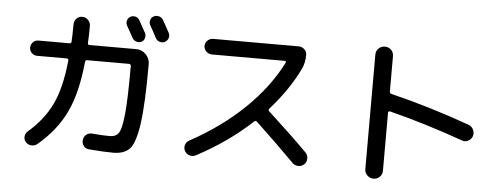

<svg xmlns="http://www.w3.org/2000/svg" viewBox="-55 -987 3109 1187"><g transform="rotate(5 1500.0 -393.0)"><path d="M711.9 -816.4Q727.5 -824.2 744.1 -819.3Q760.7 -814.5 768.6 -798.8Q803.7 -735.4 809.6 -724.6Q817.4 -710 812.5 -692.4Q807.6 -674.8 792 -668Q776.4 -661.1 759.8 -667Q743.2 -672.9 735.4 -688.5Q701.2 -750 695.3 -760.7Q687.5 -775.4 692.4 -792Q697.3 -808.6 711.9 -816.4ZM855.5 -831.1Q871.1 -838.9 888.2 -834Q905.3 -829.1 914.1 -813.5Q951.2 -746.1 956.1 -737.3Q963.9 -721.7 958.5 -705.1Q953.1 -688.5 936.5 -679.7Q920.9 -672.9 903.8 -678.2Q886.7 -683.6 878.9 -700.2Q866.2 -725.6 837.9 -775.4Q830.1 -790 835 -807.1Q839.8 -824.2 855.5 -831.1ZM158.2 -525.4Q138.7 -525.4 124.5 -539.1Q110.4 -552.7 110.4 -572.3Q110.4 -591.8 124 -606Q137.7 -620.1 158.2 -620.1H349.6Q361.3 -620.1 362.3 -629.9Q365.2 -680.7 365.2 -739.3Q365.2 -760.7 379.9 -775.4Q394.5 -790 415.5 -790Q436.5 -790 451.7 -774.4Q466.8 -758.8 466.8 -738.3Q466.8 -682.6 463.9 -630.9Q463.9 -620.1 474.6 -620.1H764.6Q799.8 -620.1 824.7 -594.7Q849.6 -569.3 849.6 -534.2Q849.6 -286.1 832.5 -165.5Q815.4 -44.9 781.7 -7.3Q748 30.3 677.7 30.3Q617.2 30.3 527.3 22.5Q507.8 21.5 495.1 5.9Q482.4 -9.8 484.4 -31.2Q486.3 -50.8 501 -64Q515.6 -77.1 536.1 -76.2Q605.5 -70.3 648.4 -70.3Q686.5 -70.3 704.1 -96.7Q721.7 -123 731 -215.3Q740.2 -307.6 740.2 -504.9V-513.7Q740.2 -524.4 728.5 -525.4H467.8Q458 -525.4 456.1 -513.7Q437.5 -320.3 379.4 -199.2Q321.3 -78.1 207 17.6Q191.4 30.3 170.4 29.3Q149.4 28.3 134.8 11.7Q122.1 -2.9 124 -22.5Q126 -42 140.6 -54.7Q235.4 -135.7 285.2 -237.8Q335 -339.8 352.5 -512.7Q353.5 -517.6 350.6 -521.5Q347.7 -525.4 342.8 -525.4Z M1188.5 2Q1169.9 11.7 1149.9 5.4Q1129.9 -1 1120.1 -19Q1110.4 -37.1 1116.2 -56.2Q1122.1 -75.2 1139.6 -85Q1333 -190.4 1473.6 -326.2Q1614.3 -461.9 1692.4 -617.2Q1694.3 -621.1 1692.4 -624.5Q1690.4 -627.9 1685.5 -627.9H1233.4Q1213.9 -627.9 1198.7 -642.1Q1183.6 -656.2 1183.6 -676.3Q1183.6 -696.3 1198.2 -710.4Q1212.9 -724.6 1233.4 -724.6H1764.6Q1784.2 -724.6 1799.3 -710.4Q1814.5 -696.3 1814.5 -675.8Q1814.5 -625 1793.9 -584Q1727.5 -449.2 1616.2 -325.2Q1609.4 -317.4 1617.2 -308.6Q1769.5 -168.9 1862.3 -75.2Q1877 -60.5 1877 -38.6Q1877 -16.6 1861.8 -2Q1846.7 12.7 1825.2 12.2Q1803.7 11.7 1789.1 -2.9Q1668 -125 1546.9 -238.3Q1539.1 -245.1 1530.3 -238.3Q1378.9 -97.7 1188.5 2Z M2240.2 -4.9V-714.8Q2240.2 -738.3 2256.3 -753.9Q2272.5 -769.5 2295.4 -769.5Q2318.4 -769.5 2334 -753.9Q2349.6 -738.3 2349.6 -714.8V-495.1Q2349.6 -484.4 2361.3 -481.4Q2602.5 -422.9 2852.5 -333Q2872.1 -326.2 2881.8 -306.2Q2891.6 -286.1 2884.8 -264.6Q2877.9 -245.1 2858.4 -235.4Q2838.9 -225.6 2819.3 -233.4Q2583 -317.4 2362.3 -373Q2350.6 -375 2349.6 -365.2V-4.9Q2349.6 18.6 2334 34.2Q2318.4 49.8 2295.4 49.8Q2272.5 49.8 2256.3 33.7Q2240.2 17.6 2240.2 -4.9Z"/></g></svg>

Font: Rounded-X Mgen+ 1m medium
Style: Regular
Weight: 500
Designer: [Source Han Sans]
Ryoko NISHIZUKA  (kana & ideographs); Paul D. Hunt (Latin, Greek & Cyrillic); Wenlong ZHANG  (bopomofo
Version: Version 1.059.20150602